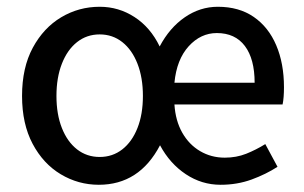

<svg xmlns="http://www.w3.org/2000/svg" viewBox="-20 -520 875 553"><path d="M264.6 12.2Q205.6 12.2 155 -18.1Q104.5 -48.3 74 -105.7Q43.5 -163.1 43.5 -243.7Q43.5 -325.2 74.5 -382.6Q105.5 -439.9 156.2 -470.2Q207 -500.5 267.1 -500.5Q321.8 -500.5 367.4 -470.9Q413.1 -441.4 439.9 -386.2Q468.3 -439.9 512.2 -470.2Q556.2 -500.5 607.4 -500.5Q668.5 -500.5 710.9 -471.2Q753.4 -441.9 775.6 -389.6Q797.9 -337.4 797.9 -268.6Q797.9 -253.9 796.9 -241Q795.9 -228 793.9 -219.2H482.4Q485.4 -172.4 504.9 -137.9Q524.4 -103.5 556.4 -84.7Q588.4 -65.9 627.4 -65.9Q660.6 -65.9 689 -77.1Q717.3 -88.4 744.1 -105L779.3 -39.6Q746.1 -18.1 704.6 -2.9Q663.1 12.2 615.2 12.2Q561 12.2 515.1 -18.3Q469.2 -48.8 440.9 -101.6Q381.3 12.2 264.6 12.2ZM267.1 -67.9Q304.2 -67.9 332.3 -89.8Q360.4 -111.8 376 -151.4Q391.6 -190.9 391.6 -243.7Q391.6 -296.4 376 -336.4Q360.4 -376.5 332.3 -398.7Q304.2 -420.9 267.1 -420.9Q230 -420.9 201.9 -398.7Q173.8 -376.5 158.2 -336.4Q142.6 -296.4 142.6 -243.7Q142.6 -190.9 158.2 -151.4Q173.8 -111.8 201.9 -89.8Q230 -67.9 267.1 -67.9ZM482.4 -281.7H713.4Q713.4 -350.1 685.3 -387.5Q657.2 -424.8 604.5 -424.8Q558.1 -424.8 523.4 -386.7Q488.8 -348.6 482.4 -281.7Z"/></svg>

Font: Varta Light SemiBold
Style: Regular
Weight: 600
Version: Version 1.004